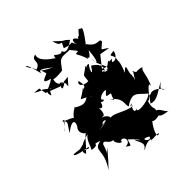

<svg xmlns="http://www.w3.org/2000/svg" viewBox="-298 -1050 1261 1261"><g transform="rotate(-45 333.0 -419.0)"><path d="M230 -256C264 -297 296 -213 262 -288C257 -307 293 -260 291 -353C289 -349 310 -313 327 -369C357 -348 355 -379 342 -373C342 -404 410 -411 405 -399C350 -353 411 -375 414 -360C387 -313 415 -302 382 -340C453 -286 425 -252 436 -219C524 -279 531 -232 589 -187C536 -146 431 -149 465 -171C416 -155 455 -217 466 -221C414 -204 463 -224 456 -202C375 -213 322 -278 278 -240C332 -246 274 -298 257 -290C290 -258 250 -250 191 -246L275 -260ZM48 -256C45 -248 36 -263 128 -284C85 -279 72 -193 60 -189C146 -178 70 -219 145 -191C58 -175 131 -139 46 -16C114 -85 137 -122 150 -131C75 -78 120 -78 142 -162C171 -193 165 -120 229 -138C171 -149 243 -53 243 -99C280 -104 289 -46 235 -47C267 -26 262 -16 278 -71C344 -15 343 15 310 -38C305 -16 357 23 310 53C299 71 339 26 386 35C391 46 385 67 385 28C362 37 332 -21 394 17C361 61 424 33 454 45C414 71 442 1 478 -42C499 -21 547 -49 568 -40C514 -98 578 -94 541 -86C513 -37 539 -18 604 -15C574 -18 569 -94 522 -68C577 -82 522 -82 553 -159C563 -139 562 -178 598 -175C606 -185 647 -184 686 -131C692 -131 635 -145 704 -186C657 -169 605 -110 551 -131C631 -248 644 -235 633 -204C674 -299 656 -317 683 -339C620 -357 640 -325 616 -369C618 -348 619 -366 587 -310C604 -352 588 -328 597 -352C587 -380 638 -453 574 -394C599 -447 601 -477 599 -485C614 -542 555 -541 624 -548C619 -503 564 -473 553 -527C520 -508 537 -489 468 -530C510 -469 538 -469 580 -520C481 -515 540 -473 483 -491C521 -516 488 -566 450 -583C408 -511 421 -573 449 -602C426 -614 413 -579 425 -610C356 -556 376 -589 366 -524C312 -523 294 -558 322 -571C341 -483 298 -534 293 -478C318 -540 330 -524 247 -476C339 -427 316 -438 274 -443C267 -417 349 -418 288 -457C268 -457 252 -415 176 -469C206 -465 157 -474 112 -398C146 -428 121 -425 56 -457C112 -471 17 -410 22 -402C31 -416 69 -445 62 -455C89 -429 74 -429 38 -370C126 -438 119 -386 103 -364C64 -320 129 -276 120 -301C73 -264 87 -264 18 -197C-8 -262 68 -187 61 -218C-6 -227 -59 -243 -39 -253L12 -247ZM250 -594C243 -597 268 -626 225 -650C220 -637 181 -580 256 -633C261 -618 192 -640 213 -696C224 -691 243 -690 293 -695C348 -765 332 -761 427 -756C385 -801 451 -727 458 -712C414 -706 443 -717 469 -627C479 -667 463 -587 512 -667C504 -567 486 -547 484 -618C492 -550 489 -577 529 -485L474 -502L547 -594L617 -582C566 -622 562 -596 614 -645C615 -681 576 -634 529 -706C502 -685 575 -762 584 -800C556 -809 574 -828 529 -774C593 -783 505 -789 519 -763C483 -823 468 -769 493 -732C450 -815 493 -760 405 -791C443 -865 403 -787 385 -877C461 -799 427 -847 473 -801C432 -771 393 -751 382 -788C321 -748 318 -751 372 -780C330 -787 327 -827 321 -783C285 -808 226 -848 243 -895C188 -883 242 -838 179 -819C155 -875 169 -830 143 -882C156 -889 167 -845 185 -776C183 -825 232 -775 265 -754C177 -791 195 -815 208 -755C168 -738 133 -727 204 -709C152 -669 107 -682 128 -629C154 -679 157 -673 161 -662C84 -726 136 -675 60 -722L104 -718L113 -668L208 -631L291 -640Z"/></g></svg>

Font: Hussar Lance
Style: Regular
Weight: 700
Foundry: Cannot Into Space Fonts, PlusOne Fonts
Version: Version 2.27